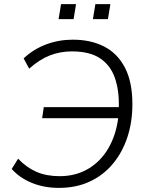

<svg xmlns="http://www.w3.org/2000/svg" viewBox="-20 -906 710 934"><path d="M267 8Q194 8 134.5 -16.5Q75 -41 37 -84L68 -134Q109 -91 157.5 -70Q206 -49 270 -49Q349 -49 409.5 -85Q470 -121 507 -184.5Q544 -248 555 -331H185L193 -385H558Q560 -467 538.5 -528Q517 -589 466.5 -622.5Q416 -656 330 -656Q272 -656 221.5 -636Q171 -616 122 -572L95 -622Q143 -667 204.5 -690Q266 -713 334 -713Q422 -713 487 -679.5Q552 -646 588 -576.5Q624 -507 624 -399Q624 -312 599.5 -238Q575 -164 528.5 -108.5Q482 -53 416 -22.5Q350 8 267 8ZM432 -813 444 -886H517L505 -813ZM265 -813 277 -886H350L338 -813Z"/></svg>

Font: Nunito Sans Light
Style: Italic
Weight: 300
Italic angle: -9°
Designer: Vernon Adams
Foundry: Vernon Adams
Version: Version 3.006; ttfautohint (v1.8.3)